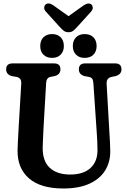

<svg xmlns="http://www.w3.org/2000/svg" viewBox="-20 -1061 724 1093"><path d="M531 -302.5 511.5 -588.5Q510 -606 504.5 -613.2Q499 -620.5 487.5 -623L462 -627.5Q429 -636.5 429 -666Q429 -700 464.5 -700H636Q671.5 -700 671.5 -666Q671.5 -638 638.5 -628L614 -623Q584.5 -615.5 587 -583L603 -303Q605 -278 606 -253.8Q607 -229.5 607.5 -203.5Q609 -141 579.5 -92.2Q550 -43.5 490.2 -15.8Q430.5 12 340.5 12Q211 12 144.8 -45.8Q78.5 -103.5 80 -205.5Q80.5 -227 82.2 -262.5Q84 -298 86 -331.5L101 -585Q103 -616.5 75.5 -623L49 -627.5Q15 -636 15 -666Q15 -700 51.5 -700H288.5Q324 -700 324 -666Q324 -636.5 291 -628L266 -623Q244 -618 242.5 -587L227.5 -328.5Q225.5 -295.5 224.8 -269Q224 -242.5 223 -221.5Q222 -144 263.2 -105.8Q304.5 -67.5 379 -67.5Q456 -67.5 496.2 -105.5Q536.5 -143.5 535 -211Q534.5 -241.5 533.5 -261.8Q532.5 -282 531 -302.5ZM276.5 -731.5Q245.5 -731.5 227.2 -749.8Q209 -768 209 -799Q209 -830 227.2 -848.5Q245.5 -867 276.5 -867Q307.5 -867 325.5 -848.5Q343.5 -830 343.5 -799Q343.5 -768.5 325.5 -750Q307.5 -731.5 276.5 -731.5ZM462 -731.5Q431 -731.5 412.8 -749.8Q394.5 -768 394.5 -799Q394.5 -830 412.8 -848.5Q431 -867 462 -867Q494 -867 512 -848.5Q530 -830 530 -799Q530 -768.5 512 -750Q494 -731.5 462 -731.5ZM422.5 -911Q409 -896 398 -886.8Q387 -877.5 370.5 -877.5Q353 -877.5 341.8 -886.8Q330.5 -896 317 -911L241 -995Q230.5 -1007 231.5 -1018Q232.5 -1029 239 -1035Q255.5 -1049.5 283 -1031L370 -969L457 -1031Q484.5 -1049 501 -1035Q507 -1029 508 -1017.8Q509 -1006.5 498.5 -995Z"/></svg>

Font: Fraunces 144pt SuperSoft SemiBold
Style: Regular
Weight: 600
Version: Version 1.000;[b76b70a41]